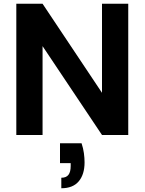

<svg xmlns="http://www.w3.org/2000/svg" viewBox="-20 -720 771 1024"><path d="M67 0V-700H207L524 -225V-700H664V0H524L207 -474V0ZM307 284V228Q333 228 345 212.5Q357 197 357 165V150H300V44H415Q424 71 427.5 97Q431 123 431 146Q431 210 400 247Q369 284 307 284Z"/></svg>

Font: DM Sans 20pt ExtraBold
Style: Regular
Weight: 800
Version: Version 4.004;gftools[0.9.30]